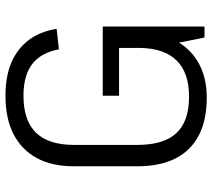

<svg xmlns="http://www.w3.org/2000/svg" viewBox="-56 -692 756 683"><g transform="rotate(-90 321.5 -350.0)"><path d="M316 8Q237 8 182.5 -20Q128 -48 100 -103Q72 -158 72 -240V-465Q72 -543 101.5 -597Q131 -651 186.5 -679.5Q242 -708 323 -708Q392 -708 441 -687Q490 -666 520.5 -626Q551 -586 561 -526L488 -518Q476 -582 435.5 -613Q395 -644 323 -644Q235 -644 191.5 -599.5Q148 -555 148 -464V-240Q148 -145 190 -100Q232 -55 320 -55Q405 -55 448.5 -99.5Q492 -144 493 -230L542 -209Q542 -143 514 -94.5Q486 -46 435.5 -19Q385 8 316 8ZM493 -184V-343L517 -304H323V-362H569V0H530Z"/></g></svg>

Font: Pathway Extreme 8pt Thin Light
Style: Regular
Weight: 300
Version: Version 1.001;gftools[0.9.26]